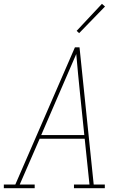

<svg xmlns="http://www.w3.org/2000/svg" viewBox="-38 -982 658 1002"><path d="M-18 0V-19H42L353 -735H377L451 -19H509V0H348V-19H429L404 -258H169L65 -19H143V0ZM177 -277H402L380 -490Q375 -543 369.5 -595.5Q364 -648 360 -700Q337 -648 314.5 -595Q292 -542 269 -490ZM375 -809 362 -821 494 -962 510 -948Z"/></svg>

Font: Iosevka Slab Thin Extended
Style: Italic
Weight: 100
Width: 7
Italic angle: -9°
Monospace: yes
Designer: Belleve Invis
Foundry: Belleve Invis
Version: Version 11.1.0; ttfautohint (v1.8.3)